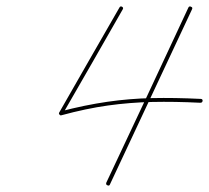

<svg xmlns="http://www.w3.org/2000/svg" viewBox="-20 -570 649 596"><path d="M573 -549Q579 -547 576 -541Q512 -405 448.5 -269Q385 -133 321 3Q319 8 313 5Q308 3 310 -3Q374 -139 438 -275Q502 -411 565 -547Q568 -552 573 -549ZM359 -549Q364 -546 361 -541Q314 -459 267.5 -377.5Q221 -296 174 -215Q172 -212 168 -217Q164 -223 167 -224Q244 -244 313 -254Q382 -264 452 -265.5Q522 -267 603 -263Q609 -263 609 -257Q608 -251 602 -251Q522 -255 452.5 -253.5Q383 -252 315 -242.5Q247 -233 170 -212Q167 -211 164 -215Q162 -218 164 -221Q210 -302 257 -383.5Q304 -465 351 -547Q354 -552 359 -549Z"/></svg>

Font: FRB American Cursive Thin
Style: Italic
Weight: 100
Italic angle: -25°
Version: Version 2.0;Modular Font Editor K font №1